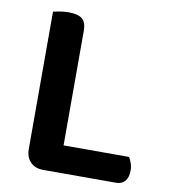

<svg xmlns="http://www.w3.org/2000/svg" viewBox="-73 -678 653 742"><g transform="rotate(10 253.5 -306.5)"><path d="M146 2Q114 2 95.5 -17Q77 -36 77 -68V-607Q85 -609 102.5 -612Q120 -615 137 -615Q173 -615 190 -602Q207 -589 207 -554V-105H464Q469 -97 474 -83.5Q479 -70 479 -54Q479 -27 466.5 -12.5Q454 2 432 2H146Z"/></g></svg>

Font: Baloo Chettan 2 SemiBold
Style: Regular
Weight: 600
Designer: Maithili Shingre, Unnati Kotecha and Ek Type
Foundry: Ek Type
Version: Version 1.640;hotconv 1.0.111;makeotfexe 2.5.65597; ttfautoh